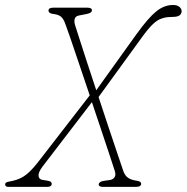

<svg xmlns="http://www.w3.org/2000/svg" viewBox="-35 -730 730 750"><path d="M258.5 -631Q262.5 -618 274.8 -580.2Q287 -542.5 304.2 -489.2Q321.5 -436 341 -377.5L498.5 -597Q543.5 -659.5 574.8 -685Q606 -710.5 640.5 -710.5Q657.5 -710.5 666 -703Q674.5 -695.5 674.5 -686.5Q674 -664 640.5 -664Q630 -664 619.5 -663Q609 -662 596 -657.5Q580 -652.5 562 -635.5Q544 -618.5 518.5 -583L350 -351Q369.5 -291 388.8 -233.8Q408 -176.5 423.2 -131.2Q438.5 -86 446.5 -62.5Q453 -43.5 466 -35Q479 -26.5 499.5 -24Q516.5 -21.5 516.5 -12Q516 0 495.5 0H368Q350.5 0 350.5 -9.5Q351.5 -20.5 370.5 -23.5L395 -27Q407 -29 412.8 -38.2Q418.5 -47.5 413 -63.5Q407 -82 393.5 -123Q380 -164 361.8 -218.2Q343.5 -272.5 324 -331L132 -80.5Q114.5 -57.5 115.5 -43.8Q116.5 -30 130 -27.5L151.5 -24Q167 -21.5 167 -12.5Q167 0 149.5 0H-2Q-15 0 -15 -10Q-15 -18 -0.5 -20.5Q34 -26 57.5 -40.8Q81 -55.5 111.5 -94L315.5 -357.5Q294 -421 274.2 -479.8Q254.5 -538.5 240 -580.8Q225.5 -623 220 -637Q213 -657 202.8 -665.2Q192.5 -673.5 172.5 -675.5Q154.5 -678 154.5 -689Q154.5 -700 173 -700H306Q325 -700 324 -689Q324 -679.5 304 -675.5L273.5 -669.5Q248.5 -665 258.5 -631Z"/></svg>

Font: Fraunces 72pt SuperSoft Thin
Style: Italic
Weight: 100
Italic angle: -16°
Version: Version 1.000;[b76b70a41]